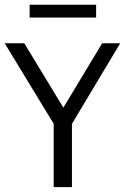

<svg xmlns="http://www.w3.org/2000/svg" viewBox="-34 -774 518 794"><path d="M188 0V-294L204.5 -235L-14.5 -595H66.5L238.5 -311.5H217.5L388.5 -595H463L247.5 -235L263.5 -293.5V0ZM88.5 -701.5V-754.5H363.5V-701.5Z"/></svg>

Font: Encode Sans SC Condensed
Style: Regular
Weight: 400
Width: 3
Designer: Multiple Designers
Foundry: Impallari Type
Version: Version 3.002